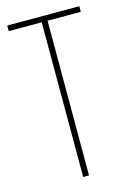

<svg xmlns="http://www.w3.org/2000/svg" viewBox="-111 -770 558 826"><g transform="rotate(-15 168.0 -357.0)"><path d="M180 0H154V-689H7V-714H328V-689H180Z"/></g></svg>

Font: Noto Sans Thai Looped ExtraCondensed Thin
Style: Regular
Weight: 100
Width: 2
Designer: Sasikarn Vongin, Ben Mitchell
Foundry: The Fontpad Ltd
Version: Version 1.001; ttfautohint (v1.8.4.7-5d5b)